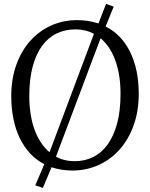

<svg xmlns="http://www.w3.org/2000/svg" viewBox="-20 -853 760 973"><path d="M263.7 -59.1Q305.7 -36.1 358.9 -36.1Q410.2 -36.1 452.9 -57.6Q495.6 -79.1 526.4 -122.1Q557.1 -165 574 -229Q590.8 -293 590.8 -377.9Q590.8 -472.7 564.9 -545.2Q539.1 -617.7 489.7 -659.2ZM456.1 -681.6Q414.1 -704.1 361.8 -704.1Q309.6 -704.1 266.6 -683.1Q223.6 -662.1 192.9 -620.1Q162.1 -578.1 145.3 -514.6Q128.4 -451.2 128.4 -366.2Q128.4 -318.8 135 -276.4Q141.6 -233.9 154.5 -197.5Q167.5 -161.1 186.8 -131.8Q206.1 -102.5 231 -81.5ZM204.6 -21Q163.6 -42 132.3 -75.9Q101.1 -109.9 79.8 -153.8Q58.6 -197.8 47.9 -251.2Q37.1 -304.7 37.1 -365.7Q37.1 -454.1 63 -525.4Q88.9 -596.7 134 -646.7Q179.2 -696.8 239.7 -723.9Q300.3 -751 370.1 -751Q429.2 -751 479 -733.9L517.6 -833.5L556.2 -819.3L515.1 -718.8Q556.2 -698.2 587.4 -665.3Q618.7 -632.3 639.9 -588.9Q661.1 -545.4 672.1 -492.4Q683.1 -439.5 683.1 -378.4Q683.1 -290 657.5 -218.5Q631.8 -147 587.2 -96.4Q542.5 -45.9 482.4 -18.1Q422.4 9.8 353 11.2Q350.1 11.2 346.7 11.2Q319.3 11.2 293 7.1Q266.6 2.9 241.2 -5.4L197.3 99.1L158.7 86.4Z"/></svg>

Font: MerriweatherLight
Style: Regular
Weight: 300
Designer: Eben Sorkin ( sorkintype@gmail.com )
Foundry: Eben Sorkin
Version: Version 1.055; ttfautohint (v1.4.1)